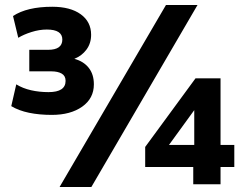

<svg xmlns="http://www.w3.org/2000/svg" viewBox="-20 -736 965 767"><path d="M187 -277Q137 -277 96 -285.5Q55 -294 25 -312L45 -399Q71 -383 104 -375.5Q137 -368 174 -368Q242 -368 242 -413Q242 -433 226.5 -442Q211 -451 185 -451H97V-537H172Q229 -537 229 -578Q229 -618 167 -618Q137 -618 105.5 -608Q74 -598 53 -585L32 -672Q88 -709 189 -709Q261 -709 302.5 -679Q344 -649 344 -597Q344 -563 325.5 -538Q307 -513 277 -501Q314 -491 334.5 -465Q355 -439 355 -399Q355 -343 308.5 -310Q262 -277 187 -277ZM345 11H218L643 -716H769ZM752 0V-69H560V-149L761 -423H861V-157H916V-69H861V0ZM756 -157V-296L655 -157Z"/></svg>

Font: Mulish ExtraBold
Style: Regular
Weight: 800
Designer: Vernon Adams
Foundry: Vernon Adams
Version: Version 3.603; ttfautohint (v1.8.3)